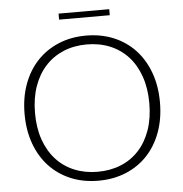

<svg xmlns="http://www.w3.org/2000/svg" viewBox="-57 -891 906 953"><g transform="rotate(-5 396.0 -414.0)"><path d="M58.5 0ZM733 -354Q733 -272 708.5 -205.2Q684 -138.5 639.5 -91.2Q595 -44 532.8 -18.2Q470.5 7.5 395.5 7.5Q320.5 7.5 258.5 -18.2Q196.5 -44 152 -91.2Q107.5 -138.5 83 -205.2Q58.5 -272 58.5 -354Q58.5 -435.5 83 -502.2Q107.5 -569 152 -616.2Q196.5 -663.5 258.5 -689.5Q320.5 -715.5 395.5 -715.5Q470.5 -715.5 532.8 -689.8Q595 -664 639.5 -616.5Q684 -569 708.5 -502.2Q733 -435.5 733 -354ZM680 -354Q680 -428 659.5 -487Q639 -546 601.5 -587Q564 -628 511.5 -649.8Q459 -671.5 395.5 -671.5Q332.5 -671.5 280 -649.8Q227.5 -628 189.8 -587Q152 -546 131.2 -487Q110.5 -428 110.5 -354Q110.5 -279.5 131.2 -220.8Q152 -162 189.8 -121Q227.5 -80 280 -58.5Q332.5 -37 395.5 -37Q459 -37 511.5 -58.5Q564 -80 601.5 -121Q639 -162 659.5 -220.8Q680 -279.5 680 -354ZM270 -836H522.5V-806H270Z"/></g></svg>

Font: Lato Light
Style: Regular
Weight: 300
Designer: Lukasz Dziedzic
Foundry: tyPoland Lukasz Dziedzic
Version: Version 2.007; 2014-02-27